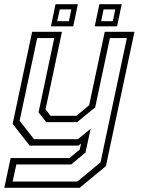

<svg xmlns="http://www.w3.org/2000/svg" viewBox="-40 -691 685 911"><path d="M101 0 20 -103 112.5 -540H254L176 -172L200 -141.5H322.5L383 -191.5L457 -540H598L462.5 97L338 200H-19.5L10.5 59H289.5L338.5 18.5L344.5 -10L332.5 0ZM20 170.5H327L437 79L562 -510.5H481.5L411.5 -181.5L326 -111.5H179L143 -158L217.5 -510.5H136.5L53 -118L121.5 -30.5H329.5L390 -80L365.5 33L297.5 89.5H37.5ZM409.5 -566 431.5 -671H537.5L515.5 -566ZM201.5 -566 223.5 -671H329.5L307.5 -566ZM231.5 -590.5H287L298.5 -646.5H243.5ZM440 -590.5H495.5L507 -646.5H451.5Z"/></svg>

Font: Tourney Thin Light
Style: Italic
Weight: 300
Italic angle: -12°
Version: Version 1.015